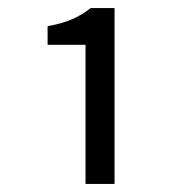

<svg xmlns="http://www.w3.org/2000/svg" viewBox="-20 -897 450 476"><path d="M192 -441H264V-877H205C175 -854 147 -841 98 -832V-786H192Z"/></svg>

Font: Microsoft YaHei
Style: Regular
Weight: 400
Designer: Ryoko NISHIZUKA 西塚涼子 (kana, bopomofo & ideographs); Paul D. Hunt (Latin, Greek & Cyrillic); Sandoll Communications 산돌커뮤니
Foundry: Adobe
Version: Version 2.001;hotconv 1.0.111;makeotfexe 2.5.65597